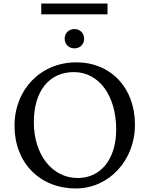

<svg xmlns="http://www.w3.org/2000/svg" viewBox="-20 -1053 843 1084"><path d="M408 11C594 11 742 -146 742 -349C742 -557 606 -701 411 -701C210 -701 62 -548 62 -343C62 -134 205 11 408 11ZM171 -363C171 -538 257 -646 397 -646C539 -646 636 -513 636 -322C636 -156 550 -48 419 -48C275 -48 171 -179 171 -363ZM213 -972H587V-1033H213ZM345 -835C345 -802 369 -780 401 -780C431 -780 455 -802 455 -835C455 -866 431 -889 401 -889C369 -889 345 -866 345 -835Z"/></svg>

Font: TPK Tissa Web Quiz
Style: Regular
Weight: 400
Designer: Jacques Le Bailly, Suppakit Chalermlarp | Katatrad Co.,Ltd.
Foundry: Jacques Le Bailly, Cadson Demak Co.,Ltd.
Version: Version 5.000;Glyphs 3.1.2 (3151)